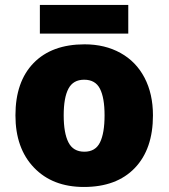

<svg xmlns="http://www.w3.org/2000/svg" viewBox="-20 -741 677 771"><path d="M594.2 -277.8Q594.2 -142.1 521.2 -66.2Q448.2 9.8 316.9 9.8Q190.9 9.8 116.5 -67.9Q42 -145.5 42 -277.8Q42 -413.1 115 -488Q188 -563 319.8 -563Q401.4 -563 463.9 -528.3Q526.4 -493.7 560.3 -429Q594.2 -364.3 594.2 -277.8ZM235.8 -277.8Q235.8 -206.5 254.9 -169.2Q273.9 -131.8 318.8 -131.8Q363.3 -131.8 381.6 -169.2Q399.9 -206.5 399.9 -277.8Q399.9 -348.6 381.3 -384.8Q362.8 -420.9 317.9 -420.9Q273.9 -420.9 254.9 -385Q235.8 -349.1 235.8 -277.8ZM140.1 -721.2H495.1V-606H140.1Z"/></svg>

Font: Open Sans ExtBd
Style: Bold
Weight: 800
Foundry: Ascender Corporation
Version: Version 1.10